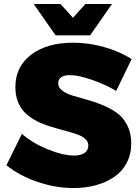

<svg xmlns="http://www.w3.org/2000/svg" viewBox="-20 -931 695 963"><path d="M432.1 -753.9H258.8L148.9 -911.1H283.2L346.2 -841.8L408.2 -911.1H542ZM272 -513.2Q272 -491.7 292.2 -476.6Q312.5 -461.4 344.7 -451.4Q377 -441.4 416 -430.9Q455.1 -420.4 494.1 -404.3Q533.2 -388.2 565.4 -365.5Q597.7 -342.8 617.9 -303.5Q638.2 -264.2 638.2 -211.9Q638.2 -156.7 615.2 -113.5Q592.3 -70.3 552.5 -43.2Q512.7 -16.1 460.9 -2Q409.2 12.2 349.1 12.2Q259.3 12.2 168.7 -18.6Q78.1 -49.3 12.2 -102.1L89.8 -259.8Q142.6 -213.4 219.2 -182.1Q295.9 -150.9 351.1 -150.9Q384.8 -150.9 403.8 -163.8Q422.9 -176.8 422.9 -201.2Q422.9 -218.3 410.4 -231.4Q397.9 -244.6 376.7 -253.2Q355.5 -261.7 328.1 -269.3Q300.8 -276.9 270.3 -285.4Q239.7 -293.9 209.5 -304.2Q179.2 -314.5 151.9 -330.6Q124.5 -346.7 103.3 -367.9Q82 -389.2 69.6 -421.4Q57.1 -453.6 57.1 -494.1Q57.1 -596.7 136.2 -656.7Q215.3 -716.8 347.2 -716.8Q425.8 -716.8 503.7 -694.6Q581.5 -672.4 640.1 -634.8L563 -475.1Q507.3 -507.8 440.2 -531Q373 -554.2 330.1 -554.2Q302.7 -554.2 287.4 -543.9Q272 -533.7 272 -513.2Z"/></svg>

Font: Montserrat arm ExtraBold
Style: Regular
Weight: 800
Designer: Julieta Ulanovsky
Foundry: Julieta Ulanovsky
Version: Version 6.000;PS 006.000;hotconv 1.0.88;makeotf.lib2.5.64775